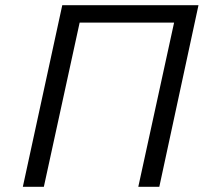

<svg xmlns="http://www.w3.org/2000/svg" viewBox="-20 -720 800 740"><path d="M513 0 651 -633H287L149 0H68L220 -700H745L594 0Z"/></svg>

Font: Isabella Sans
Style: Italic
Weight: 400
Italic angle: -12°
Designer: Christian Thalmann (Catharsis Fonts), Cristiano Sobral
Foundry: The Isabella Sans Project Authors
Version: Version 2.026; ttfautohint (v1.8.4.7-5d5b-dirty)